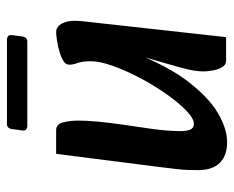

<svg xmlns="http://www.w3.org/2000/svg" viewBox="-82 -594 689 566"><g transform="rotate(-90 263.0 -311.5)"><path d="M126 13Q87 13 65.5 -8.5Q44 -30 44 -73Q44 -88 44.5 -103Q45 -118 47.5 -139Q50 -160 54 -193L92 -491H162Q179 -491 184.5 -471.5Q190 -452 190 -424Q190 -403 187 -369Q184 -335 178 -294L166 -212Q162 -184 160.5 -162Q159 -140 159 -126Q159 -106 163.5 -95.5Q168 -85 181 -85Q196 -85 219 -107Q242 -129 267.5 -165Q293 -201 315 -242.5Q337 -284 351 -323Q365 -362 365 -390Q365 -413 359.5 -428.5Q354 -444 355 -454Q355 -463 366.5 -470Q378 -477 394 -481.5Q410 -486 426 -488.5Q442 -491 451 -491Q468 -491 477.5 -471Q487 -451 483 -414L436 10H366Q354 10 347 -2.5Q340 -15 337.5 -31Q335 -47 335 -55Q335 -78 341.5 -105Q348 -132 360.5 -174Q373 -216 391 -282V-265Q352 -163 305 -102Q258 -41 212 -14Q166 13 126 13ZM165 -621Q167 -636 180 -636H427Q444 -636 442 -621L438 -591Q436 -576 423 -576H176Q159 -576 161 -591Z"/></g></svg>

Font: Alkatra
Style: Regular
Weight: 400
Designer: Suman Bhandary
Version: Version 1.100;gftools[0.9.22]